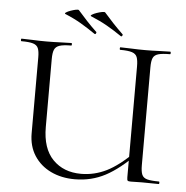

<svg xmlns="http://www.w3.org/2000/svg" viewBox="-55 -837 873 903"><g transform="rotate(5 381.5 -386.0)"><path d="M576.6 -542Q576.6 -571 570.8 -586Q565 -601 546.8 -607Q528.6 -613 491.2 -613Q488.4 -613 488.4 -619Q488.4 -625 491.2 -625Q514.8 -625 544.7 -623.5Q574.6 -622 608.6 -622Q641.4 -622 671.9 -623.5Q702.4 -625 726 -625Q729 -625 729 -619Q729 -613 726 -613Q689.6 -613 670.9 -607.5Q652.2 -602 645.9 -587.5Q639.6 -573 639.6 -544V-81Q639.6 -52 645.9 -37Q652.2 -22 670.9 -17Q689.6 -12 726 -12Q729 -12 729 -6Q729 0 726 0Q706.4 0 687.4 -0.5Q668.4 -1 646.6 -1Q631 -1 620.1 -0.5Q609.2 0 594.8 0Q582.8 0 579.7 -3Q576.6 -6 576.6 -19ZM615.6 -134.6Q540.8 -57.8 474.8 -22.9Q408.8 12 330.6 12Q267.2 12 217.4 -12Q167.6 -36 138.9 -80.5Q110.2 -125 110.2 -186V-544Q110.2 -573 104 -587.5Q97.8 -602 79.6 -607.5Q61.4 -613 24.8 -613Q21.8 -613 21.8 -619Q21.8 -625 24.8 -625Q48.4 -625 78.4 -623.5Q108.4 -622 141.2 -622Q176.8 -622 206.9 -623.5Q237 -625 259.6 -625Q262.4 -625 262.4 -619Q262.4 -613 259.6 -613Q223.2 -613 204.9 -607Q186.6 -601 180.3 -586Q174 -571 174 -542V-221Q174 -119.6 224.7 -67.8Q275.4 -16 358 -16Q420.4 -16 477.7 -44.2Q535 -72.4 605.6 -142.6ZM487.6 -677.6Q491.8 -674.8 494.8 -679.6Q497.8 -684.4 495.6 -686.8Q469.8 -711.6 448 -734.8Q426.2 -758 405.6 -781.8Q402.8 -785.2 390.7 -782.9Q378.6 -780.6 365.1 -775.9Q351.6 -771.2 343.6 -766Q335.6 -760.8 341.2 -758.4Q385 -740.2 418.7 -721Q452.4 -701.8 487.6 -677.6ZM363.6 -677.6Q367.8 -674.8 370.7 -679.6Q373.6 -684.4 371.6 -686.8Q345.6 -711.4 324 -734.7Q302.4 -758 281.6 -781.8Q278.8 -785.2 267.5 -782.9Q256.2 -780.6 242.7 -775.9Q229.2 -771.2 221.6 -766Q214 -760.8 219.6 -758.4Q261.8 -741 295.1 -721.4Q328.4 -701.8 363.6 -677.6Z"/></g></svg>

Font: Cormorant Infant Light
Style: Regular
Weight: 300
Designer: Christian Thalmann (Catharsis Fonts)
Foundry: Catharsis Fonts
Version: Version 4.001